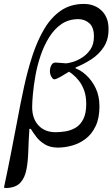

<svg xmlns="http://www.w3.org/2000/svg" viewBox="-41 -737 570 973"><path d="M-9 216 -21 214Q-3 130 13.5 45.5Q30 -39 46 -123Q62 -210 80.5 -295.5Q99 -381 124 -457Q149 -533 184 -591.5Q219 -650 268 -683.5Q317 -717 384 -717Q439 -717 474.5 -682.5Q510 -648 509 -587Q509 -535 484 -497.5Q459 -460 420.5 -435.5Q382 -411 342 -395V-382L321 -381Q290 -362 267 -348.5Q244 -335 234 -335Q227 -335 219.5 -348Q212 -361 212 -377Q212 -394 219.5 -407Q227 -420 239 -420Q243 -420 256 -419Q269 -418 281 -417Q293 -416 294 -416Q303 -416 326 -422.5Q349 -429 374 -444.5Q399 -460 417 -486Q435 -512 435 -552Q435 -599 411.5 -619.5Q388 -640 356 -640Q307 -640 270.5 -615Q234 -590 208 -548Q182 -506 165 -456Q148 -406 139 -356Q130 -306 126 -263Q122 -220 122 -194Q122 -136 154 -101.5Q186 -67 241 -67Q265 -67 292 -71.5Q319 -76 342.5 -90Q366 -104 381 -133Q396 -162 396 -210Q396 -251 385 -280Q374 -309 358 -329Q342 -349 327.5 -360Q313 -371 306 -376L335 -393Q365 -384 394.5 -357.5Q424 -331 443.5 -291Q463 -251 463 -198Q463 -138 443.5 -97.5Q424 -57 393 -33.5Q362 -10 325 0.5Q288 11 252 11Q214 11 187 -5Q160 -21 143 -43.5Q126 -66 115 -84H108Q104 -26 102.5 27Q101 80 93 122Q85 164 62 189Q39 214 -9 216Z"/></svg>

Font: STIX Two Text
Style: Italic
Weight: 400
Italic angle: -12°
Designer: Ross Mills, John Hudson & Paul Hanslow, Tiro Typeworks Ltd; with prior portions MicroPress Inc. and Coen Hoffman, Elsevi
Foundry: Tiro Typeworks Ltd
Version: Version 2.13 b171